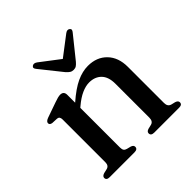

<svg xmlns="http://www.w3.org/2000/svg" viewBox="-179 -833 981 981"><g transform="rotate(-45 312.0 -342.0)"><path d="M212.5 -450.5V-394Q267.5 -442 309.8 -461.5Q352 -481 391.5 -481Q455 -481 493.8 -441Q532.5 -401 532.5 -333V-71.5Q532.5 -45 554.5 -39.5L575.5 -34.5Q592.5 -29 592.5 -17Q592.5 0 570 0H390.5Q367 0 367 -17.5Q367 -29.5 383 -34.5L406 -40Q426.5 -45 426.5 -71.5V-316.5Q426.5 -366.5 401.8 -391.5Q377 -416.5 336 -416.5Q311 -416.5 281.8 -403.5Q252.5 -390.5 219.5 -362.5L212.5 -356.5V-70Q212.5 -56 217.5 -49.2Q222.5 -42.5 232.5 -40L254.5 -34.5Q270.5 -29.5 270.5 -17.5Q270.5 0 247 0H68Q45.5 0 45.5 -17Q45.5 -29 63 -34.5L86.5 -40Q106.5 -45 106.5 -69.5V-379Q106.5 -400 90 -401.5L56.5 -403Q40 -405.5 40 -417.5Q40 -429.5 60 -437L142.5 -466Q172.5 -477 186.5 -477Q212.5 -477 212.5 -450.5ZM363 -539Q354 -528.5 346 -523Q338 -517.5 326 -517.5Q314.5 -517.5 306 -523Q297.5 -528.5 288 -539L194.5 -656Q181.5 -671 192.5 -679.5Q204 -688.5 220.5 -677L326 -596.5L431.5 -677Q447.5 -689 459 -679.5Q470 -671 457 -656Z"/></g></svg>

Font: Fraunces 9pt
Style: Regular
Weight: 400
Version: Version 1.000;[b76b70a41]